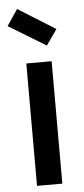

<svg xmlns="http://www.w3.org/2000/svg" viewBox="-56 -830 376 861"><g transform="rotate(-5 132.0 -399.0)"><path d="M75 -551H189V0H75ZM55 -798 223 -693 174 -623 6 -725Z"/></g></svg>

Font: SVN-Poppins Medium
Style: Regular
Weight: 500
Designer: Ninad Kale (Devanagari), Jonny Pinhorn (Latin)
Foundry: Indian Type Foundry
Version: Version 3.002 2017; ttfautohint (v1.8.3)